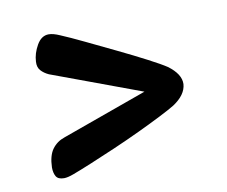

<svg xmlns="http://www.w3.org/2000/svg" viewBox="-53 -502 605 512"><g transform="rotate(-10 249.5 -245.5)"><path d="M82 -53Q66 -53 60.5 -62.5Q55 -72 55 -87Q56 -119 68.5 -136Q81 -153 102 -160L333 -243L90 -333Q77 -339 69 -348Q61 -357 62 -372Q63 -394 75.5 -416Q88 -438 108 -438Q120 -438 138 -430Q162 -420 200.5 -401.5Q239 -383 280.5 -363Q322 -343 356.5 -325Q391 -307 406 -297Q440 -272 439 -245Q437 -216 402 -193Q389 -185 361.5 -171Q334 -157 299 -140.5Q264 -124 227 -108Q190 -92 158.5 -79Q127 -66 108 -59Q92 -53 82 -53Z"/></g></svg>

Font: Akaya Kanadaka
Style: Regular
Weight: 400
Designer: Vaishnavi Murthy Yerkadithaya, Juan Luis Blanco Aristondo
Version: Version 1.002; ttfautohint (v1.8.3)